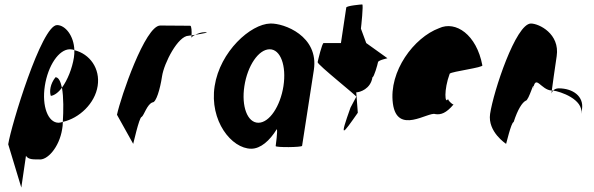

<svg xmlns="http://www.w3.org/2000/svg" viewBox="-20 -662 2676 865"><path d="M17 -12 76 183 97 40C108 58 133 56 154 56C192 63 247 2 260 -80C262 -90 263 -101 263 -113C257 -111 250 -109 244 -109C196 -109 168 -184 182 -275C196 -366 245 -440 295 -440C302 -440 309 -439 315 -436C313 -501 274 -549 237 -549C167 -549 29 -92 17 -12ZM209 -230C225 -232 244 -246 259 -267C253 -295 244 -314 230 -314C206 -284 202 -250 209 -230ZM259 -267C267 -225 266 -161 263 -113C337 -129 408 -196 420 -275C432 -353 385 -419 315 -436C315 -425 315 -414 313 -403C305 -353 284 -301 259 -267Z M507 -145 580 -14C579 -6 607 -135 618 -135C629 -142 643 -194 668 -201C683 -201 701 -258 710 -318C719 -378 782 -501 830 -501C830 -501 835 -502 843 -503C844 -520 843 -546 837 -546C837 -546 744 -547 702 -547C634 -547 524 -225 507 -145ZM843 -503C843 -498 842 -494 842 -491C842 -494 849 -500 859 -505C853 -504 848 -504 843 -503ZM859 -505C890 -510 930 -517 903 -517C887 -517 871 -511 859 -505Z M947 -274C923 -118 1023 8 1112 8C1154 8 1195 -28 1227 -80C1232 -76 1222 -4 1222 -4C1221 3 1340 2 1341 -5L1394 -347C1417 -500 1259 -558 1198 -556C1109 -554 971 -430 947 -274ZM1081 -274C1095 -366 1145 -440 1195 -440C1244 -440 1271 -366 1257 -274C1243 -184 1194 -109 1144 -109C1094 -109 1067 -184 1081 -274Z M1411 -382C1409 -371 1593 -226 1585 -226L1559 -177C1508 -34 1522 -54 1592 -154L1585 -246C1601 -246 1650 -261 1658 -314C1665 -314 1681 -371 1683 -382C1685 -392 1732 -400 1725 -400L1630 -468L1606 -533C1607 -540 1618 -642 1612 -642C1606 -642 1541 -636 1540 -628L1516 -468H1438C1431 -468 1413 -392 1411 -382Z M1750 -196C1769 -52 1910 -160 1941 -148C1966 -144 1990 -152 2023 -191C2015 -193 1996 -212 1999 -217C1984 -188 1979 -257 2006 -330C2014 -340 2161 -358 2153 -368C2127 -506 2033 -570 1958 -535C1845 -493 1731 -341 1750 -196ZM1999 -217V-218ZM2024 -192 2023 -191C2025 -191 2025 -191 2024 -190Z M2188 -149C2176 -68 2260 -14 2260 -14C2259 -6 2283 -112 2294 -112C2313 -171 2333 -200 2348 -208C2363 -208 2390 -314 2382 -261C2393 -331 2417 -256 2466 -254C2470 -281 2478 -346 2488 -409C2503 -510 2408 -556 2372 -556C2304 -556 2203 -250 2188 -149ZM2466 -254C2466 -246 2464 -242 2465 -241C2464 -237 2465 -246 2472 -254ZM2472 -254C2504 -250 2609 -215 2599 -149L2602 -170C2611 -228 2561 -264 2497 -264C2485 -264 2477 -259 2472 -254Z"/></svg>

Font: Ampere
Style: UltCndIta
Weight: 400
Version: Version 1